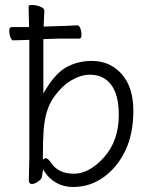

<svg xmlns="http://www.w3.org/2000/svg" viewBox="-20 -729 613 766"><path d="M33 -568H32Q27 -568 22 -579.5Q17 -591 17 -608Q17 -621 27 -621H96L94 -704Q94 -709 109 -709Q124 -709 140.5 -702.5Q157 -696 157 -686L154 -623L217 -625Q232 -625 289 -628H290Q295 -628 300 -617Q305 -606 305 -588Q305 -575 296 -575H218L153 -573V-356L162 -371Q202 -438 247 -462Q292 -486 346 -486Q419 -486 465.5 -433.5Q512 -381 512 -287.5Q512 -194 479.5 -127Q447 -60 392.5 -21.5Q338 17 272 17Q234 17 205 0.5Q176 -16 159 -42L152 -53L147 -22Q145 -14 131.5 -4.5Q118 5 106.5 5Q95 5 95 -10L97 -103V-570ZM151 -93Q161 -98 163 -98Q171 -98 185 -78Q213 -36 274.5 -36Q336 -36 395 -101.5Q454 -167 454 -272Q454 -377 399 -414Q374 -431 338.5 -431Q303 -431 264.5 -408.5Q226 -386 193 -338.5Q160 -291 154 -209Q151 -167 151 -101Z"/></svg>

Font: Moon Stars Kai T Light
Style: Regular
Weight: 300
Designer: GuiWonder
Version: Version 1.101